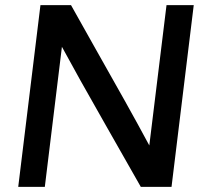

<svg xmlns="http://www.w3.org/2000/svg" viewBox="-20 -731 829 751"><path d="M51.3 0 138.2 -710.9H257.8Q292.5 -648.4 354.7 -538.3Q417 -428.2 468.5 -336.2Q520 -244.1 564 -162.1L631.3 -710.9H737.8L650.9 0H530.8Q508.3 -40.5 394.5 -239.7Q280.8 -439 222.2 -547.9L155.3 0Z"/></svg>

Font: Muli
Style: Semi-BoldItalic
Weight: 600
Italic angle: -7°
Designer: Vernon Adams
Foundry: newtypography
Version: Version 2.0; ttfautohint (v1.00rc1.2-2d82) -l 8 -r 50 -G 200